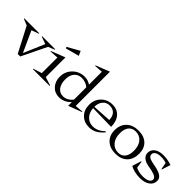

<svg xmlns="http://www.w3.org/2000/svg" viewBox="97 -1652 2607 2607"><g transform="rotate(45 1400.5 -348.0)"><path d="M-35.2 -397.9 -33.2 -405.8H252.9L254.9 -397.9L148.9 -359.9L286.1 -59.1L415 -359.9L308.1 -397.9L310.1 -405.8H559.1L561 -397.9L467.8 -359.9L293 0H245.1L58.1 -359.9Z M736.3 -47.9 860.4 -7.8 858.4 0H537.6L535.6 -7.8L659.7 -47.9V-347.2L536.6 -338.9L534.7 -347.2L736.3 -425.8ZM644.5 -536.1 819.3 -634.8 849.6 -568.8 654.3 -516.1Z M866.7 -186Q866.7 -286.6 936.5 -356.2Q1006.3 -425.8 1108.9 -425.8Q1171.9 -425.8 1223.6 -390.1V-637.2L1104 -628.9L1100.1 -637.2L1300.8 -715.8V-58.1L1418 -67.9L1419.9 -60.1L1227.1 13.2V-58.1Q1191.9 -20 1147.5 0Q1103 20 1055.7 20Q973.1 20 919.9 -38.1Q866.7 -96.2 866.7 -186ZM944.8 -214.8Q944.8 -128.9 982.4 -78.4Q1020 -27.8 1085 -27.8Q1164.6 -27.8 1223.6 -103V-337.9Q1202.1 -359.4 1166 -372.8Q1129.9 -386.2 1091.8 -386.2Q1024.4 -386.2 984.6 -339.6Q944.8 -293 944.8 -214.8Z M1757.8 -245.1Q1756.8 -313 1722.2 -351.1Q1687.5 -389.2 1622.6 -389.2Q1563 -389.2 1525.6 -345Q1488.3 -300.8 1487.8 -229ZM1417.5 -198.2Q1417.5 -296.9 1481.4 -361.3Q1545.4 -425.8 1642.6 -425.8Q1734.4 -425.8 1787.4 -365.5Q1840.3 -305.2 1841.8 -196.8L1488.8 -204.1Q1494.1 -124.5 1541.3 -74.7Q1588.4 -24.9 1659.7 -24.9Q1754.9 -24.9 1829.6 -103L1842.8 -92.8Q1793.9 -34.7 1743.7 -7.3Q1693.4 20 1631.8 20Q1536.6 20 1477.1 -40.5Q1417.5 -101.1 1417.5 -198.2Z M2139.6 20Q2032.7 20 1969.5 -39.1Q1906.2 -98.1 1906.2 -199.2Q1906.2 -303.7 1970 -364.7Q2033.7 -425.8 2141.6 -425.8Q2248 -425.8 2308.8 -368.2Q2369.6 -310.5 2369.6 -209Q2369.6 -101.6 2308.3 -40.8Q2247.1 20 2139.6 20ZM1986.3 -222.2Q1986.3 -127.4 2033.2 -71.8Q2080.1 -16.1 2157.2 -16.1Q2220.2 -16.1 2255.4 -61Q2290.5 -106 2290.5 -187Q2290.5 -280.3 2244.9 -335.2Q2199.2 -390.1 2124.5 -390.1Q2058.6 -390.1 2022.5 -346.2Q1986.3 -302.2 1986.3 -222.2Z M2419.4 -25.9 2460.4 -157.2 2468.8 -154.8 2483.4 -55.2Q2541 -24.9 2621.6 -24.9Q2681.2 -25.9 2716.3 -43.5Q2751.5 -61 2751.5 -95.2Q2751.5 -118.7 2727.1 -135.7Q2702.6 -152.8 2646.5 -166L2558.6 -183.1Q2500.5 -196.3 2470.5 -226.8Q2440.4 -257.3 2440.4 -299.8Q2440.4 -356.9 2487.3 -392.3Q2534.2 -427.7 2613.8 -428.2Q2690.4 -429.7 2778.3 -400.9L2737.3 -273.9L2729.5 -275.9L2711.4 -374Q2657.7 -391.6 2604.5 -390.1Q2551.3 -389.6 2521.5 -370.6Q2491.7 -351.6 2491.7 -323.2Q2491.7 -296.4 2511.7 -279.5Q2531.7 -262.7 2578.6 -252.9L2670.4 -233.9Q2739.7 -216.3 2771.7 -189.5Q2803.7 -162.6 2803.7 -120.1Q2803.7 -58.1 2751.2 -20Q2698.7 18.1 2612.3 19Q2553.2 19.5 2502 6.6Q2450.7 -6.3 2419.4 -25.9Z"/></g></svg>

Font: Halibut
Style: Regular
Weight: 400
Designer: Matteo Maggi
Foundry: Collletttivo
Version: Version 3.080 | FøM Fix